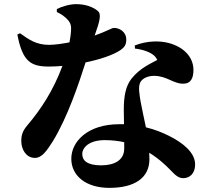

<svg xmlns="http://www.w3.org/2000/svg" viewBox="-20 -842 1040 929"><path d="M581 -154V-123C581 -66 532 -42 470 -42C402 -42 378 -65 378 -97C378 -127 410 -164 487 -164C522 -164 553 -160 581 -154ZM633 -607C675 -602 708 -589 727 -572C733 -566 738 -559 741 -552C711 -535 658 -514 616 -461C588 -425 579 -377 579 -311L580 -241H557C404 -241 325 -157 325 -74C325 8 395 67 509 67C630 67 703 20 703 -72L702 -103C728 -87 750 -70 768 -54C816 -13 831 20 867 20C894 20 924 2 924 -47C924 -102 868 -150 797 -185C767 -200 731 -215 686 -226C676 -275 666 -319 661 -347C654 -387 648 -423 659 -444C670 -465 699 -475 725 -475C787 -475 818 -437 866 -437C904 -437 916 -465 916 -503C916 -567 868 -615 796 -634C755 -645 693 -646 632 -622ZM255 -784C263 -780 280 -772 297 -757C314 -742 324 -727 324 -706C324 -685 321 -662 316 -637C284 -631 247 -625 217 -625C155 -625 119 -651 77 -681L64 -675C89 -544 129 -520 217 -520C237 -520 259 -521 282 -523C238 -404 178 -313 111 -234C90 -209 83 -189 83 -160C83 -118 107 -78 149 -78C182 -78 205 -110 236 -159C308 -277 362 -440 394 -540C462 -554 526 -575 562 -599C582 -613 591 -625 591 -650C591 -690 556 -707 532 -707C520 -707 498 -691 438 -670C462 -738 473 -774 452 -790C430 -808 394 -822 348 -822C316 -822 275 -809 255 -798Z"/></svg>

Font: Source Han Serif KR Heavy
Style: Regular
Weight: 900
Designer: Ryoko NISHIZUKA 西塚涼子 (kana & ideographs); Frank Grießhammer (Latin, Greek & Cyrillic); Wenlong ZHANG 张文龙 (bopomofo); San
Foundry: Adobe
Version: Version 2.001;hotconv 1.1.0;makeotfexe 2.6.0